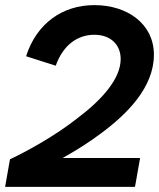

<svg xmlns="http://www.w3.org/2000/svg" viewBox="-31 -731 622 751"><path d="M8 -108 -11 0H497L517 -113H214C264 -141 316 -173 365 -210C466 -285 571 -389 571 -517C571 -637 468 -711 338 -711C213 -711 112 -639 71 -511L187 -474C217 -558 275 -595 338 -595C402 -595 441 -556 441 -500C441 -422 366 -340 275 -271C184 -199 74 -139 8 -108Z"/></svg>

Font: Fixel Display 20240404 SemiBold
Style: Italic
Weight: 600
Italic angle: -10°
Designer: AlfaBravo + MacPaw
Foundry: Kyrylo Tkachov, Marchela Mozhyna, Serhii Makarenko, Maria Weinstein, Zakhar Kryvoshyya
Version: Version 1.211;Glyphs 3.2 (3225)